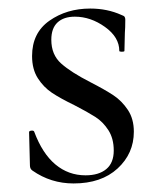

<svg xmlns="http://www.w3.org/2000/svg" viewBox="-20 -418 378 449"><path d="M191 -226Q226 -208 245.5 -195Q265 -182 279 -161Q293 -140 293 -110Q293 -59 255 -24Q217 11 152 11Q99 11 56 -19Q50 -23 50 -31L48 -109Q48 -112 53.5 -112.5Q59 -113 60 -110Q79 -59 109.5 -33.5Q140 -8 180 -8Q211 -8 228.5 -22.5Q246 -37 246 -66Q246 -94 233.5 -113.5Q221 -133 203 -144.5Q185 -156 154 -172Q121 -188 101.5 -201Q82 -214 68.5 -235Q55 -256 55 -287Q55 -341 95.5 -369.5Q136 -398 191 -398Q231 -398 264 -383Q270 -381 271.5 -378.5Q273 -376 273 -372Q273 -352 272 -341L271 -299Q271 -297 265 -297Q259 -297 259 -299Q259 -331 225.5 -355Q192 -379 155 -379Q129 -379 114.5 -365.5Q100 -352 100 -325Q100 -290 123 -269.5Q146 -249 191 -226Z"/></svg>

Font: Cormorant Infant
Style: Regular
Weight: 400
Designer: Christian Thalmann (Catharsis Fonts)
Foundry: Catharsis Fonts
Version: Version 4.000